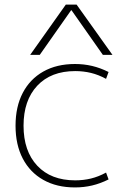

<svg xmlns="http://www.w3.org/2000/svg" viewBox="-20 -810 571 840"><path d="M308 10Q228 10 169.5 -23Q111 -56 79.5 -116.5Q48 -177 48 -260Q48 -343 79.5 -403.5Q111 -464 169.5 -497Q228 -530 308 -530Q347 -530 383 -521.5Q419 -513 455 -495L444 -465Q411 -483 378 -491Q345 -499 309 -499Q203 -499 143 -435Q83 -371 83 -260Q83 -149 143 -85Q203 -21 309 -21Q345 -21 378 -29Q411 -37 444 -55L455 -25Q419 -7 383 1.5Q347 10 308 10ZM112 -570 268 -790H315L472 -570H430L293 -765H291L154 -570Z"/></svg>

Font: M PLUS 1 ExtraLight
Style: Regular
Weight: 250
Version: Version 1.001